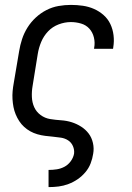

<svg xmlns="http://www.w3.org/2000/svg" viewBox="-20 -558 540 783"><path d="M178 205V135H179Q195 135 211.5 132.5Q228 130 243 122Q258 114 268.5 99.5Q279 85 282 69Q284 53 277.5 38Q271 23 258 14.5Q245 6 229 3.5Q213 1 196.5 -0.5Q180 -2 164 -4Q148 -6 132.5 -10.5Q117 -15 103.5 -22.5Q90 -30 78.5 -40.5Q67 -51 58.5 -64Q50 -77 44 -91.5Q38 -106 35 -121.5Q32 -137 31 -153.5Q30 -170 31.5 -186.5Q33 -203 36 -219L58 -349Q62 -374 70 -398.5Q78 -423 92 -445.5Q106 -468 126 -486.5Q146 -505 169.5 -517Q193 -529 218.5 -533.5Q244 -538 269 -538Q294 -538 318 -534.5Q342 -531 363.5 -521.5Q385 -512 402.5 -496.5Q420 -481 430 -460Q440 -439 443 -414.5Q446 -390 442 -366Q442 -364 441.5 -362Q441 -360 441 -359H363Q364 -360 364 -361Q364 -362 364 -363Q368 -384 363 -405Q358 -426 344.5 -441Q331 -456 310.5 -462Q290 -468 269 -468Q244 -468 219 -458.5Q194 -449 176 -430Q158 -411 148 -387Q138 -363 134 -338L113 -208Q109 -185 110 -162.5Q111 -140 119.5 -121Q128 -102 145.5 -89Q163 -76 184.5 -72.5Q206 -69 229 -67.5Q252 -66 272.5 -59.5Q293 -53 311 -41.5Q329 -30 341.5 -13.5Q354 3 359 25Q364 47 360 69Q357 89 349.5 108.5Q342 128 328 144.5Q314 161 296.5 173Q279 185 259 192.5Q239 200 219 202.5Q199 205 179 205Z"/></svg>

Font: Iosevka Curly Oblique
Style: Regular
Weight: 400
Italic angle: -9°
Monospace: yes
Designer: Belleve Invis
Foundry: Belleve Invis
Version: Version 11.1.0; ttfautohint (v1.8.3)